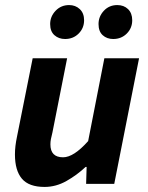

<svg xmlns="http://www.w3.org/2000/svg" viewBox="-20 -726 585 758"><path d="M431 0H320L322 -67H318Q284 -35 242.5 -11.5Q201 12 156 12Q94 12 66.5 -20.5Q39 -53 39 -116Q39 -133 41 -150Q43 -167 47 -186L109 -496H245L187 -203Q183 -188 181 -177Q179 -166 179 -156Q179 -105 229 -105Q271 -105 328 -169L392 -496H529ZM237 -572Q212 -572 195 -587Q178 -602 178 -631Q178 -661 199.5 -683.5Q221 -706 253 -706Q278 -706 295 -690Q312 -674 312 -646Q312 -615 290.5 -593.5Q269 -572 237 -572ZM427 -572Q402 -572 385.5 -587Q369 -602 369 -631Q369 -661 390 -683.5Q411 -706 443 -706Q469 -706 485.5 -690Q502 -674 502 -646Q502 -615 480.5 -593.5Q459 -572 427 -572Z"/></svg>

Font: mr_Source Sans Pro
Style: Bold Italic
Weight: 700
Italic angle: -11°
Designer: Paul D. Hunt
Foundry: Adobe Systems Incorporated
Version: Version 1.036;July 10, 2024;FontCreator 11.5.0.2430 64-bit